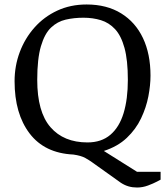

<svg xmlns="http://www.w3.org/2000/svg" viewBox="-20 -680 742 856"><path d="M390 43Q379 35 360.5 24.5Q342 14 307 9Q179 3 112 -85Q45 -173 45 -318Q45 -386 68 -447.5Q91 -509 133.5 -557Q176 -605 235 -632.5Q294 -660 366 -660Q456 -660 520 -620.5Q584 -581 617.5 -510Q651 -439 651 -343Q651 -300 641.5 -250.5Q632 -201 609 -152.5Q586 -104 545.5 -65.5Q505 -27 443 -7L591 86H696V121Q696 121 680 129.5Q664 138 640 147Q616 156 591 156Q571 156 553.5 151Q536 146 519 135ZM370 -45Q432 -45 472 -79Q512 -113 531 -175.5Q550 -238 550 -324Q550 -412 535 -466.5Q520 -521 493 -550Q466 -579 430 -590Q394 -601 352 -601Q310 -601 273 -592.5Q236 -584 207.5 -557Q179 -530 162.5 -474Q146 -418 146 -324Q146 -181 205 -113Q264 -45 370 -45Z"/></svg>

Font: Faustina VF Beta
Style: Regular
Weight: 400
Designer: Alfonso Garcia
Foundry: Omnibus-Type
Version: Version 1.006